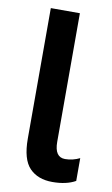

<svg xmlns="http://www.w3.org/2000/svg" viewBox="-84 -758 476 813"><g transform="rotate(10 154.5 -352.0)"><path d="M201 10Q138 10 102.5 -27Q67 -64 67 -153V-714H192V-161Q192 -95 237 -95Q254 -95 270 -99Q286 -103 300 -110V-12Q261 10 201 10Z"/></g></svg>

Font: Avrile Sans Condensed SemiBold
Style: Regular
Weight: 600
Width: 3
Designer: Monotype Design Team
Foundry: Monotype Imaging Inc.
Version: Version 2.001;September 10, 2019;FontCreator 11.5.0.2425 64-